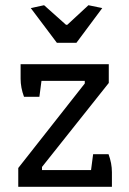

<svg xmlns="http://www.w3.org/2000/svg" viewBox="-20 -716 493 736"><path d="M98 -685 149 -696 233 -621H238L319 -696L372 -685L273 -552H198ZM50 -72 305 -396V-406H139L131 -345H72Q59 -380 59 -414V-470H397V-398L141 -76V-64H329L337 -125H396Q409 -90 409 -56V0H50Z"/></svg>

Font: Athiti Medium
Style: Regular
Weight: 500
Designer: CadsonDemak Team
Foundry: CadsonDemak
Version: Version 1.032